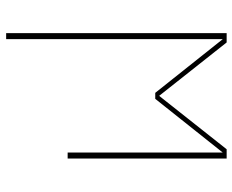

<svg xmlns="http://www.w3.org/2000/svg" viewBox="-88 -482 775 640"><g transform="rotate(90 300.0 -162.5)"><path d="M91 205V-530H122L300 -305L478 -530H509V0H489V-517L310 -292H290L111 -517V205Z"/></g></svg>

Font: Iosevka Slab Thin Extended
Style: Regular
Weight: 100
Width: 7
Monospace: yes
Designer: Belleve Invis
Foundry: Belleve Invis
Version: Version 11.1.1; ttfautohint (v1.8.3)